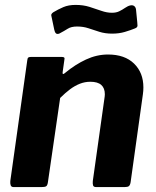

<svg xmlns="http://www.w3.org/2000/svg" viewBox="-20 -762 636 782"><path d="M36 0Q26 0 23.5 -7.5Q21 -15 22 -25L91 -516Q92 -525 95 -527.5Q98 -530 105 -530H233Q239 -530 241.5 -527.5Q244 -525 242 -517L235 -467Q234 -455 245 -465Q286 -499 330 -519.5Q374 -540 420 -540Q488 -540 526 -503Q564 -466 564 -406Q564 -399 563.5 -392Q563 -385 562 -378L512 -20Q510 -8 505 -4Q500 0 487 0H372Q361 0 359 -7Q357 -14 358 -25L405 -359Q406 -365 406.5 -370Q407 -375 407 -378Q407 -403 392.5 -416Q378 -429 348 -429Q326 -429 305.5 -421Q285 -413 265.5 -398.5Q246 -384 225 -363L175 -19Q173 -6 167.5 -3Q162 0 148 0H36ZM529 -646Q512 -639 488.5 -632Q465 -625 437 -625Q408 -625 384.5 -632.5Q361 -640 340 -647Q319 -654 294 -654Q270 -654 256 -645Q242 -636 221 -625Q212 -622 207.5 -626.5Q203 -631 201 -641L192 -684Q191 -691 189 -698Q187 -705 197 -712Q217 -724 238 -733Q259 -742 288 -742Q319 -742 344.5 -734Q370 -726 392.5 -718Q415 -710 436 -710Q453 -710 465.5 -716Q478 -722 489.5 -730Q501 -738 511 -740Q521 -742 527 -737Q533 -732 534 -723L539 -672Q540 -665 540 -657.5Q540 -650 529 -646Z"/></svg>

Font: Libre Franklin Thin
Style: Bold Italic
Weight: 700
Italic angle: -8°
Version: Version 3.000